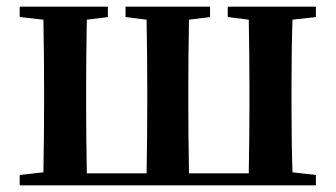

<svg xmlns="http://www.w3.org/2000/svg" viewBox="-20 -555 1005 575"><path d="M926 -504 856 -496Q853 -411 853 -300V-235Q853 -124 856 -39L926 -31V0H39V-31L110 -39Q112 -153 112 -235V-300Q112 -382 110 -496L39 -504V-535H303V-504L240 -496Q238 -382 238 -300V-235Q238 -150 240 -36H419Q421 -150 421 -235V-300Q421 -382 419 -496L356 -504V-535H609V-504L546 -496Q544 -382 544 -300V-235Q544 -150 546 -36H725Q727 -150 727 -235V-300Q727 -382 725 -496L662 -504V-535H926Z"/></svg>

Font: Swei Spring CJKtc
Style: Bold
Weight: 700
Version: Version 1.021